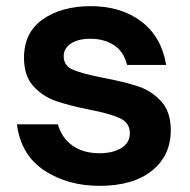

<svg xmlns="http://www.w3.org/2000/svg" viewBox="-20 -593 616 624"><path d="M35 -189H168Q181 -144 216 -119.5Q251 -95 303 -95Q347 -95 374.5 -112Q402 -129 402 -160Q402 -194 369.5 -209Q337 -224 269 -237Q204 -250 161 -265Q118 -280 88 -313.5Q58 -347 58 -405Q58 -488 119.5 -530.5Q181 -573 275 -573Q374 -573 439.5 -523Q505 -473 520 -382H393Q382 -426 350 -446.5Q318 -467 274 -467Q234 -467 210.5 -451.5Q187 -436 187 -410Q187 -379 218 -366Q249 -353 316 -340Q385 -327 428.5 -312.5Q472 -298 503.5 -264Q535 -230 535 -170Q535 -87 473.5 -38Q412 11 304 11Q200 11 124 -39Q48 -89 35 -189Z"/></svg>

Font: Open Sauce Sans
Style: Bold
Weight: 700
Designer: Alfredo Marco Pradil
Foundry: Creative Sauce Fz LLC
Version: Version 1.477